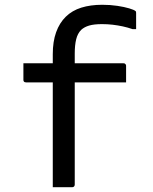

<svg xmlns="http://www.w3.org/2000/svg" viewBox="-20 -784 640 804"><path d="M78 -519H497Q501 -519 503 -517.5Q505 -516 506.5 -514Q508 -512 508 -508Q508 -490 508 -473.5Q508 -457 508 -439H89Q86 -439 83.5 -440Q81 -441 79.5 -443.5Q78 -446 78 -449Q78 -468 78 -484Q78 -500 78 -519ZM293 -11Q293 -6 290 -3Q287 0 282 0Q261 0 241.5 0Q222 0 201 0Q201 -25 201 -49.5Q201 -74 201 -99Q201 -166 201 -221Q201 -276 201 -328Q201 -380 201 -435.5Q201 -491 201 -557Q201 -610 215 -649Q229 -688 255.5 -714Q282 -740 320.5 -752Q359 -764 408 -764Q442 -764 471.5 -759.5Q501 -755 521 -749Q541 -743 547 -738Q549 -737 549.5 -734.5Q550 -732 550 -730Q550 -713 550 -696Q550 -679 550 -662H535Q515 -669 494 -673.5Q473 -678 451.5 -680.5Q430 -683 407 -683Q374 -683 353.5 -677Q333 -671 320 -659Q305 -644 299 -619.5Q293 -595 293 -560Q293 -513 293 -458Q293 -403 293 -344Q293 -285 293 -226Q293 -167 293 -112.5Q293 -58 293 -11Z"/></svg>

Font: RecMonoLinear Nerd Font Mono
Style: Regular
Weight: 400
Monospace: yes
Version: Version 1.085; ttfautohint (v1.8.4.7-5d5b);Nerd Fonts 3.2.1